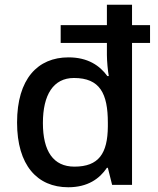

<svg xmlns="http://www.w3.org/2000/svg" viewBox="-20 -780 666 810"><path d="M268 10C350 10 400 -26 431 -72H435L453 0H537V-599H613V-674H537V-760H431V-674H236V-599H431V-548C431 -524 435 -479 439 -459H433C401 -503 351 -538 269 -538C139 -538 52 -447 52 -263C52 -83 137 10 268 10ZM294 -77C205 -77 161 -142 161 -261C161 -380 205 -451 292 -451C402 -451 435 -385 435 -262V-246C434 -133 397 -77 294 -77Z"/></svg>

Font: Noto Sans Gujarati UI Medium
Style: Regular
Weight: 500
Designer: Jelle Bosma - Monotype Design Team, Universal Thirst
Foundry: Monotype Imaging Inc.
Version: Version 2.106